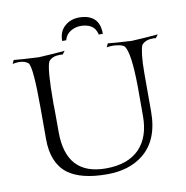

<svg xmlns="http://www.w3.org/2000/svg" viewBox="-91 -919 995 1027"><g transform="rotate(-10 406.5 -406.0)"><path d="M407 -832Q458 -832 487 -806Q516 -780 516 -724H494Q486 -758 463 -772Q440 -786 405 -786Q377 -786 351 -770.5Q325 -755 317 -724H295Q295 -775 327 -803.5Q359 -832 405 -832ZM409 20Q267 20 196 -33Q119 -92 119 -222V-389Q119 -613 98 -637Q79 -653 48 -653Q30 -653 13 -649L22 -669Q55 -665 157 -660Q196 -662 232 -664.5Q268 -667 299 -670L285 -652Q281 -653 277 -653Q273 -653 268 -653Q229 -653 209 -629Q191 -593 191 -403V-395Q192 -398 192 -247Q192 -12 408 -12Q528 -12 591 -77Q651 -140 651 -253V-414Q649 -602 619 -637Q607 -648 573 -651Q568 -652 563.5 -652Q559 -652 554 -652Q538 -652 524 -649L533 -669Q571 -665 662 -660Q702 -662 737.5 -664.5Q773 -667 805 -670L791 -652Q787 -653 783 -653Q779 -653 774 -653Q735 -653 714 -629Q707 -613 702.5 -574.5Q698 -536 698 -476V-269Q698 -113 603 -39Q527 20 409 20Z"/></g></svg>

Font: Gideon Roman
Style: Regular
Weight: 400
Designer: Robert E. Leuschke
Foundry: Robert E. Leuschke
Version: Version 2.010